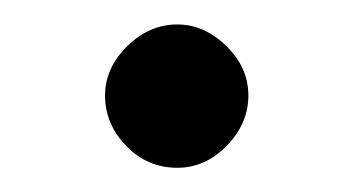

<svg xmlns="http://www.w3.org/2000/svg" viewBox="-20 -332 290 157"><path d="M125 -194.8Q100.6 -194.8 83.3 -212.6Q65.9 -230.5 65.9 -253.9Q65.9 -276.4 84 -294.2Q102.1 -312 125 -312Q147 -312 165 -294.4Q183.1 -276.9 183.1 -253.9Q183.1 -231 165.5 -212.9Q147.9 -194.8 125 -194.8Z"/></svg>

Font: Common Serif Medium
Style: Regular
Weight: 500
Designer: Philipp H. Poll, Khaled Hosny
Foundry: Stefan Peev, Context Ltd.
Version: Version 1.026